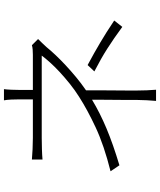

<svg xmlns="http://www.w3.org/2000/svg" viewBox="63 -860 829 996"><g transform="rotate(-90 478.0 -361.5)"><path d="M88 -203Q223 -237 315 -280Q407 -323 474 -366Q509 -388 542 -414.5Q575 -441 603 -467Q631 -493 653 -517.5Q675 -542 688 -560H261Q236 -560 203 -559Q170 -558 149 -556V-611Q169 -609 202.5 -607.5Q236 -606 261 -606H461V-676Q461 -694 460 -718Q459 -742 456 -756H514Q512 -742 511 -718Q510 -694 510 -676V-606H692Q706 -606 719 -607Q732 -608 742 -611L774 -579Q764 -569 753 -557.5Q742 -546 732 -535Q715 -514 691 -488.5Q667 -463 638 -436Q609 -409 576.5 -382Q544 -355 509 -331L508 -330Q508 -300 508 -264Q508 -228 507.5 -192Q507 -156 507 -122.5Q507 -89 507 -64Q507 -41 508 -15.5Q509 10 511 33H453Q455 10 456.5 -15.5Q458 -41 458 -64Q458 -87 458 -117Q458 -147 458.5 -179Q459 -211 459 -242.5Q459 -274 459 -299Q391 -258 310 -224Q229 -190 119 -157ZM639 -322Q673 -304 701 -288Q729 -272 755.5 -256.5Q782 -241 809.5 -223.5Q837 -206 870 -184L837 -142Q806 -165 779 -183.5Q752 -202 725.5 -219Q699 -236 670 -252.5Q641 -269 606 -287Z"/></g></svg>

Font: Kinto Sans Light
Style: Regular
Weight: 300
Designer: Authors: Ryoko NISHIZUKA  (kana & ideographs); Paul D. Hunt (Latin, Greek & Cyrillic); Wenlong ZHANG  (bopomofo); Sandol
Foundry: Adobe Systems Incorporated, ookami Inc.
Version: Version 0.001